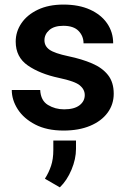

<svg xmlns="http://www.w3.org/2000/svg" viewBox="-20 -558 554 835"><path d="M348.6 -144.5Q348.6 -168.9 327.1 -186.8Q305.7 -204.6 236.3 -219.2Q153.8 -236.8 101.1 -273.2Q48.3 -309.6 48.3 -377Q48.3 -420.4 73.2 -457Q98.1 -493.7 144.8 -515.9Q191.4 -538.1 255.9 -538.1Q323.2 -538.1 371.6 -516.1Q419.9 -494.1 446 -456.1Q472.2 -418 472.2 -369.6H343.3Q343.3 -400.9 321.8 -423.3Q300.3 -445.8 255.4 -445.8Q215.3 -445.8 194.3 -427.2Q173.3 -408.7 173.3 -382.8Q173.3 -357.4 195.3 -341.8Q217.3 -326.2 277.3 -313.5Q335.9 -301.3 380.4 -282.2Q424.8 -263.2 449.7 -231.7Q474.6 -200.2 474.6 -150.4Q474.6 -104 447.8 -67.6Q420.9 -31.2 371.8 -10.7Q322.8 9.8 256.3 9.8Q183.6 9.8 133.3 -16.4Q83 -42.5 57.1 -83Q31.2 -123.5 31.2 -166.5H154.8Q157.2 -120.6 188.5 -101.6Q219.7 -82.5 258.8 -82.5Q302.7 -82.5 325.7 -100.1Q348.6 -117.7 348.6 -144.5ZM310.5 53.2V89.4Q310.5 133.3 291 179.9Q271.5 226.6 240.2 256.8L175.3 219.2Q192.4 192.4 202.1 163.1Q211.9 133.8 211.9 94.7V53.2Z"/></svg>

Font: Vazirmatn UI FD SemiBold
Style: Regular
Weight: 600
Designer: Saber Rastikerdar
Foundry: Saber Rastikerdar
Version: Version 33.003